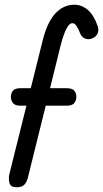

<svg xmlns="http://www.w3.org/2000/svg" viewBox="-20 -792 436 812"><path d="M67 -345Q43 -345 34.5 -356.5Q26 -368 26 -383Q26 -397 34.5 -408Q43 -419 67 -419H261Q286 -419 294.5 -408Q303 -397 303 -383Q303 -368 294.5 -356.5Q286 -345 261 -345ZM50 0Q25 0 20 -18Q15 -36 20 -57L160 -619Q179 -697 213.5 -734.5Q248 -772 294 -772Q326 -772 351.5 -750Q377 -728 393 -682Q399 -665 393 -651Q387 -637 371 -630Q354 -623 339.5 -629Q325 -635 318 -653Q311 -672 303 -683Q295 -694 286 -694Q273 -694 260.5 -669.5Q248 -645 237 -602L99 -45Q94 -24 84 -12Q74 0 50 0Z"/></svg>

Font: Edu TAS Beginner Medium
Style: Regular
Weight: 500
Version: Version 1.003